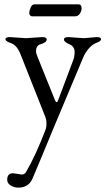

<svg xmlns="http://www.w3.org/2000/svg" viewBox="-20 -575 483 880"><path d="M138 -555H341Q346 -555 350 -551Q354 -547 354 -536Q354 -525 346 -512.5Q338 -500 323 -500H128Q123 -500 118.5 -504Q114 -508 114 -516Q114 -524 120 -539.5Q126 -555 138 -555ZM293 -405 364 -400 423 -405Q443 -405 443 -395.5Q443 -386 424 -379.5Q405 -373 388 -354Q371 -335 361 -311L225 13Q224 16 208.5 53Q193 90 170 146Q147 202 129 243.5Q111 285 64 285Q45 285 29 275Q13 265 13 249Q13 219 40 219L80 225Q92 225 99 214Q145 135 190 16Q193 7 193 -9Q193 -25 189 -36L73 -329Q56 -370 28 -378Q5 -386 5 -395.5Q5 -405 25 -405L98 -400L174 -405Q194 -405 194 -394Q194 -380 165 -372Q145 -366 145 -340Q145 -331 153 -312L232 -116Q240 -97 247 -117L314 -295Q322 -313 322 -337.5Q322 -362 297.5 -372.5Q273 -383 273 -394Q273 -405 293 -405Z"/></svg>

Font: EB Garamond
Style: Regular
Weight: 400
Version: Version 0.012